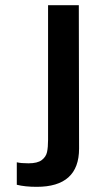

<svg xmlns="http://www.w3.org/2000/svg" viewBox="-20 -720 400 743"><path d="M45 -5V-92Q61 -88 90 -88Q125 -88 141.5 -100.5Q158 -113 162 -131.5Q166 -150 166 -179V-700H285L286 -145Q286 3 122 3Q77 3 45 -5Z"/></svg>

Font: Be Vietnam SemiBold
Style: Regular
Weight: 600
Designer: Gabriel Lam
Foundry: TypeRant
Version: Version 4.000